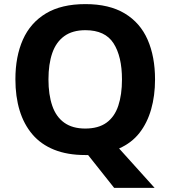

<svg xmlns="http://www.w3.org/2000/svg" viewBox="-20 -745 831 935"><path d="M735 -358Q735 -279 716 -212.5Q697 -146 659 -97.5Q621 -49 560 -22L733 170H536L409 10Q406 10 402 10Q398 10 395 10Q308 10 243.5 -16Q179 -42 137.5 -91Q96 -140 75.5 -207.5Q55 -275 55 -359Q55 -470 91.5 -552Q128 -634 203.5 -679.5Q279 -725 396 -725Q512 -725 587.5 -679.5Q663 -634 699 -551.5Q735 -469 735 -358ZM216 -358Q216 -284 234.5 -230Q253 -176 293 -147.5Q333 -119 395 -119Q459 -119 498.5 -147.5Q538 -176 556 -230Q574 -284 574 -358Q574 -470 533 -534Q492 -598 396 -598Q333 -598 293 -569Q253 -540 234.5 -486.5Q216 -433 216 -358Z"/></svg>

Font: Noto Sans Lao Looped
Style: Bold
Weight: 700
Designer: Mark Frömberg, Ben Mitchell
Foundry: The Fontpad Ltd
Version: Version 1.001